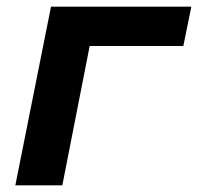

<svg xmlns="http://www.w3.org/2000/svg" viewBox="-20 -556 594 576"><path d="M133 -536H554L530 -418H249L167 0H26Z"/></svg>

Font: Argentum Sans Medium
Style: Italic
Weight: 500
Italic angle: -11°
Designer: Julieta Ulanovsky (font), Cristiano Sobral (main changes and remaster)
Foundry: Julieta Ulanovsky (font), Cristiano Sobral (main changes and remaster)
Version: Version 2.007;June 15, 2022;FontCreator 14.0.0.2814 64-bit; 